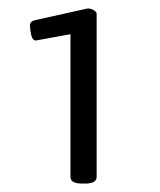

<svg xmlns="http://www.w3.org/2000/svg" viewBox="-20 -783 380 455"><path d="M174 -348Q147 -348 147 -364V-702L65 -687Q57 -687 54 -700Q51 -713 51 -723Q51 -732 62 -735L188 -763Q195 -763 202 -759Q209 -755 209 -750V-364Q209 -348 182 -348Z"/></svg>

Font: Asap Semi Expanded Medium
Style: Regular
Weight: 500
Width: 6
Designer: Pablo Cosgaya
Foundry: Omnibus-Type
Version: Version 3.001; ttfautohint (v1.8.4.7-5d5b)